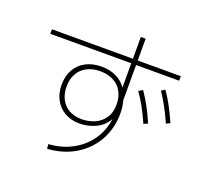

<svg xmlns="http://www.w3.org/2000/svg" viewBox="-136 -947 1209 1132"><g transform="rotate(20 469.0 -380.5)"><path d="M569.8 -273.4Q545.9 -228 497.3 -204.8Q448.7 -181.6 395.5 -181.6Q343.3 -181.6 303.2 -204.1Q263.2 -226.6 241 -267.3Q218.8 -308.1 218.8 -361.3Q218.8 -415.5 241.7 -456.5Q264.6 -497.6 306.9 -519.8Q349.1 -542 405.3 -542Q457.5 -542 497.8 -522.5Q538.1 -502.9 561.5 -467.3V-620.1H53.7V-648.4H561.5V-785.2H591.8V-648.4H862.3V-620.1H591.8V-399.4Q602.5 -362.3 602.5 -320.3Q602.5 -226.1 560.1 -149.9Q517.6 -73.7 441.4 -28.1Q365.2 17.6 267.6 23.4L264.6 -4.9Q346.7 -10.3 412.6 -45.7Q478.5 -81.1 519.5 -140.1Q560.5 -199.2 569.8 -273.4ZM563.5 -361.3Q563.5 -407.7 544.4 -442.1Q525.4 -476.6 490 -495.1Q454.6 -513.7 407.2 -513.7Q359.4 -513.7 323.7 -495.1Q288.1 -476.6 269 -442.1Q250 -407.7 250 -361.3Q250 -315.9 268.1 -281.5Q286.1 -247.1 319.8 -228.5Q353.5 -210 398.4 -210Q439.5 -210 477.1 -225.3Q514.6 -240.7 539.1 -274.9Q563.5 -309.1 563.5 -361.3ZM781.2 -528.3 803.7 -543Q831.1 -503.9 853.5 -461.9Q876 -419.9 899.4 -367.2L875 -355.5Q851.1 -409.2 828.6 -450.2Q806.2 -491.2 781.2 -528.3ZM656.2 -480.5 680.7 -496.1Q708.5 -456.1 731.2 -414.3Q753.9 -372.6 776.4 -320.3L751 -308.6Q726.1 -363.8 704.1 -404.1Q682.1 -444.3 656.2 -480.5Z"/></g></svg>

Font: Pretendard JP Thin
Style: Regular
Weight: 100
Designer: Base glyphs from Inter by Rasmus Andersson; Hangeul glyphs from Noto Sans CJK(Source Han Sans) by Jang Soo-young and Kan
Foundry: Kil Hyung-jin
Version: Version 1.309